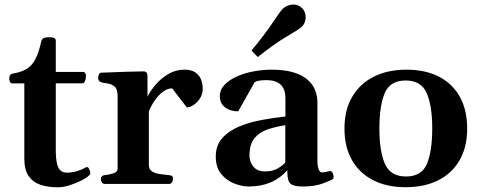

<svg xmlns="http://www.w3.org/2000/svg" viewBox="-20 -797 2082 832"><path d="M230 14.6Q188 14.6 155.3 3.7Q122.6 -7.3 104 -34.4Q85.4 -61.5 85.4 -108.9V-435.5H31.7Q26.4 -436 23.2 -442.9Q20 -449.7 20 -455.6Q20 -474.6 32.7 -477.5Q71.3 -483.9 95 -498Q118.7 -512.2 133.5 -541Q148.4 -569.8 159.2 -619.1Q161.1 -627 168.2 -631.3Q175.3 -635.7 191.9 -635.7Q209.5 -635.7 215.6 -631.8Q221.7 -627.9 221.7 -620.6V-485.4H340.8Q346.7 -484.9 349.6 -479.7Q352.5 -474.6 352.5 -468.8Q352.5 -454.6 348.1 -445.3Q343.8 -436 338.4 -436H221.7V-149.9Q221.7 -108.4 227.3 -86.7Q232.9 -64.9 243.7 -56.9Q254.4 -48.8 270 -48.8Q292 -48.8 313.2 -55.2Q334.5 -61.5 352.5 -71.8Q358.9 -75.7 364 -68.4Q369.1 -61 370.8 -51.8Q372.6 -42.5 369.1 -40Q357.9 -27.8 333.7 -15.4Q309.6 -2.9 281.7 5.9Q253.9 14.6 230 14.6Z M433.6 0Q425.3 0 421.1 -7.3Q417 -14.6 417 -20Q417 -36.1 433.1 -38.1Q453.1 -40 471.4 -45.9Q489.7 -51.8 489.7 -65.9V-379.9Q489.7 -410.2 477.1 -421.4Q464.4 -432.6 447.3 -435.1Q430.2 -437.5 417 -440.9Q412.1 -443.4 408.7 -447.3Q405.3 -451.2 405.3 -460.4Q405.3 -466.3 408.4 -473.9Q411.6 -481.4 417 -481.9Q480.5 -484.9 529.1 -486.1Q577.6 -487.3 604.5 -487.8Q608.4 -487.8 613.3 -483.9Q618.2 -480 619.1 -468.3V-377.9Q633.3 -406.2 657 -433.1Q680.7 -460 711.7 -477.5Q742.7 -495.1 779.3 -495.1Q809.6 -495.1 826.9 -482.9Q844.2 -470.7 851.3 -451.9Q858.4 -433.1 858.4 -412.1Q858.4 -389.2 846.9 -371.1Q835.4 -353 819.3 -342.3Q803.2 -331.5 789.6 -331.5L726.1 -414.1Q705.6 -414.1 686 -399.4Q666.5 -384.8 650.6 -361.8Q634.8 -338.9 625 -314.5V-82Q625 -63 638.9 -54.2Q652.8 -45.4 673.1 -42.7Q693.4 -40 711.9 -38.1Q722.2 -37.1 725.8 -34.2Q729.5 -31.2 729.5 -20Q729.5 -14.6 725.3 -7.3Q721.2 0 712.9 0Z M915 -118.2Q915 -167 943.1 -198.5Q971.2 -230 1016.6 -248.8Q1062 -267.6 1114.7 -277.3Q1167.5 -287.1 1216.8 -292V-371.1Q1216.8 -398.4 1207.5 -415.5Q1198.2 -432.6 1180.2 -441.2Q1162.1 -449.7 1134.8 -449.7Q1111.3 -449.7 1100.3 -447Q1089.4 -444.3 1084 -441.4L1012.2 -314.5Q978 -314.5 955.3 -331.8Q932.6 -349.1 932.6 -379.9Q932.6 -408.2 953.1 -429.7Q973.6 -451.2 1006.8 -465.8Q1040 -480.5 1079.1 -487.8Q1118.2 -495.1 1155.8 -495.1Q1211.4 -495.1 1249.8 -483.9Q1288.1 -472.7 1311.3 -452.9Q1334.5 -433.1 1345 -407.5Q1355.5 -381.8 1355.5 -352.5V-97.2Q1355.5 -78.1 1360.8 -64Q1366.2 -49.8 1374 -49.8Q1380.9 -49.8 1392.8 -52.2Q1404.8 -54.7 1409.2 -55.7Q1417.5 -56.2 1421.6 -47.1Q1425.8 -38.1 1425.8 -29.8Q1425.8 -23.9 1422.9 -21.5Q1413.1 -14.6 1377.9 -1.7Q1342.8 11.2 1292 11.2Q1252.9 11.2 1239 -0.7Q1225.1 -12.7 1225.1 -51.8V-59.6Q1193.4 -23.4 1151.4 -6.1Q1109.4 11.2 1058.1 11.2Q1028.8 11.2 995.4 -1.7Q961.9 -14.6 938.5 -43Q915 -71.3 915 -118.2ZM1061 -122.6Q1061 -96.2 1077.9 -75.2Q1094.7 -54.2 1127 -54.2Q1161.1 -54.2 1183.3 -67.1Q1205.6 -80.1 1216.3 -92.8V-254.4Q1177.7 -248.5 1142.1 -237.1Q1106.4 -225.6 1083.7 -199.5Q1061 -173.3 1061 -122.6ZM1097.2 -549.8 1069.8 -578.1Q1127.4 -647.5 1161.1 -698.2Q1194.8 -749 1206.1 -759.8Q1213.9 -767.1 1226.1 -772.2Q1238.3 -777.3 1251.5 -777.3Q1262.2 -777.3 1272 -773.4Q1281.7 -769.5 1289.6 -761.2Q1297.9 -752.4 1301.3 -742.7Q1304.7 -732.9 1304.7 -722.7Q1304.7 -710.4 1300 -699.2Q1295.4 -688 1288.1 -681.2Q1276.9 -670.4 1224.4 -639.9Q1171.9 -609.4 1097.2 -549.8Z M1472.7 -240.2Q1472.7 -320.3 1506.1 -377.4Q1539.6 -434.6 1599.9 -464.8Q1660.2 -495.1 1741.7 -495.1Q1823.2 -495.1 1882.1 -464.8Q1940.9 -434.6 1972.7 -377.4Q2004.4 -320.3 2004.4 -240.2Q2004.4 -160.2 1971.9 -103.3Q1939.5 -46.4 1879.6 -16.1Q1819.8 14.2 1738.3 14.2Q1656.2 14.2 1596.9 -16.1Q1537.6 -46.4 1505.1 -103.3Q1472.7 -160.2 1472.7 -240.2ZM1624 -240.2Q1624 -142.1 1647.9 -87.2Q1671.9 -32.2 1739.7 -32.2Q1807.1 -32.2 1830.1 -87.2Q1853 -142.1 1853 -240.2Q1853 -338.4 1829.1 -393.3Q1805.2 -448.2 1737.8 -448.2Q1669.9 -448.2 1647 -393.1Q1624 -337.9 1624 -240.2Z"/></svg>

Font: Gelasio SemiBold
Style: Regular
Weight: 600
Designer: Eben Sorkin
Foundry: Eben Sorkin
Version: Version 1.008